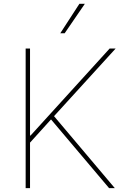

<svg xmlns="http://www.w3.org/2000/svg" viewBox="-20 -980 656 1000"><path d="M113.6 0V-727.3H136.4V-274.1H139.2L551.1 -727.3H582.4L261.4 -375L578.1 0H548.3L245.7 -358L136.4 -237.2V0ZM294 -806.8 393.5 -960.2H421.9L316.8 -806.8Z"/></svg>

Font: Inter UI Thin
Style: Regular
Weight: 100
Designer: Rasmus Andersson
Foundry: rsms
Version: 3.2;8d6f07862